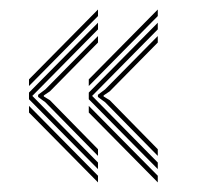

<svg xmlns="http://www.w3.org/2000/svg" viewBox="-20 -512 423 404"><path d="M41 -331V-345L186.2 -492V-478.2ZM186.2 -156.2 41 -303.2V-317.2L186.2 -464.2V-450.2L48 -310.2L186.2 -170ZM186.2 -184 75.5 -296.8 60.2 -308V-312.5L75.5 -324L186.2 -436.2V-422.5L85 -319.8L72.2 -311.2V-309L85 -301.2L186.2 -198ZM186.2 -128.2 41 -275.2V-289.2L186.2 -142.2ZM166.8 -331V-345L312 -492V-478.2ZM312 -156.2 166.8 -303.2V-317.2L312 -464.2V-450.2L173.8 -310.2L312 -170ZM312 -184 201.2 -296.8 186 -308V-312.5L201.2 -324L312 -436.2V-422.5L210.8 -319.8L198 -311.2V-309L210.8 -301.2L312 -198ZM312 -128.2 166.8 -275.2V-289.2L312 -142.2Z"/></svg>

Font: Big Shoulders Inline Text Light
Style: Regular
Weight: 300
Designer: Patric King
Foundry: XO Type Co
Version: Version 1.000